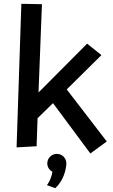

<svg xmlns="http://www.w3.org/2000/svg" viewBox="-20 -762 594 1007"><path d="M92 -742 67 11 172 5 177 -142 258 -221 454 43 540 -20 330 -293 512 -473 437 -533 182 -277 200 -740ZM328 95C328 67 306 45 278 45C251 45 228 67 228 95C228 114 239 130 255 139C247 185 226 209 226 209L270 225C328 170 328 95 328 95Z"/></svg>

Font: McLaren
Style: Regular
Weight: 400
Designer: Astigmatic (AOETI)
Foundry: Astigmatic (AOETI)
Version: Version 1.000